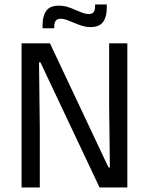

<svg xmlns="http://www.w3.org/2000/svg" viewBox="-20 -831 660 851"><path d="M75.6 -639H201.4L460.8 -89.1H467L463.7 -367.9V-639H544.4V0H421.3L159.2 -554.7H153L156.4 -262.4V0H75.6ZM381.3 -711Q362 -711 344 -716.6Q325.9 -722.2 309.3 -729.4Q292.7 -736.7 277.5 -742.3Q262.3 -747.8 248.4 -747.8Q233.3 -747.8 226.9 -738.9Q220.4 -729.9 220.4 -712.6V-705.8H168.7V-721Q168.7 -760 185 -783Q201.3 -805.9 241 -805.9Q260.7 -805.9 278.9 -800.4Q297.1 -794.8 313.5 -787.3Q330 -779.9 345.2 -774.3Q360.4 -768.8 374 -768.8Q389.5 -768.8 395.5 -777.8Q401.5 -786.8 401.5 -804.3V-811.1H453.3V-795.5Q453.3 -756.5 437 -733.8Q420.7 -711 381.3 -711Z"/></svg>

Font: Anek Kannada Medium
Style: Regular
Weight: 500
Designer: Vaishnavi Murthy, Maithili Shingre (Kannada) & Yesha Goshar (Latin)
Foundry: Ek Type
Version: Version 1.003